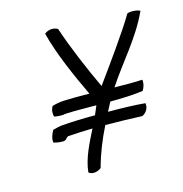

<svg xmlns="http://www.w3.org/2000/svg" viewBox="-98 -704 788 825"><g transform="rotate(-15 296.5 -292.0)"><path d="M172 -602C194 -512 246 -394 289 -304C246 -305 206 -304 175 -303C157 -302 140 -299 123 -294C113 -278 113 -260 117 -248C133 -245 153 -243 169 -247C209 -249 257 -248 305 -248C300 -235 294 -222 288 -208C233 -208 181 -206 144 -203C129 -202 114 -198 99 -194C90 -179 82 -158 85 -141C98 -137 111 -135 127 -135C143 -135 145 -150 155 -151C191 -154 227 -155 263 -156C234 -98 203 -39 197 22C213 35 237 30 253 17C269 -43 291 -97 320 -156C376 -156 431 -154 484 -152C502 -161 515 -180 511 -202C471 -206 409 -208 346 -208C353 -221 360 -234 367 -248C419 -248 470 -250 513 -256C522 -270 527 -288 524 -303C490 -301 447 -301 400 -302C462 -397 544 -483 593 -591C582 -598 553 -601 536 -595C493 -522 408 -405 348 -322C305 -414 263 -512 231 -607C214 -618 189 -616 172 -602Z"/></g></svg>

Font: Comica
Style: RgIta
Weight: 400
Designer: Jasper
Foundry: KineticPlasma Fonts/Cannot Into Space Fonts
Version: Version 0.89